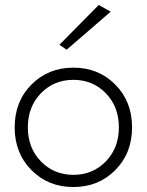

<svg xmlns="http://www.w3.org/2000/svg" viewBox="-20 -742 590 772"><path d="M425 -695 248 -542 219 -562 377 -722ZM144.5 -367Q92 -313 92 -230Q92 -147 144.5 -93Q197 -39 275 -39Q353 -39 405.5 -93Q458 -147 458 -230Q458 -313 405.5 -367Q353 -421 275 -421Q197 -421 144.5 -367ZM106.5 -58Q39 -126 39 -230Q39 -334 106.5 -402Q174 -470 275 -470Q376 -470 443.5 -402Q511 -334 511 -230Q511 -126 443.5 -58Q376 10 275 10Q174 10 106.5 -58Z"/></svg>

Font: Renner* Light
Style: Light
Weight: 300
Version: Version 003.000 ; ttfautohint (v0.97) -l 8 -r 50 -G 200 -x 1